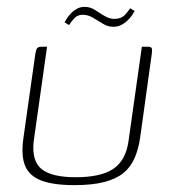

<svg xmlns="http://www.w3.org/2000/svg" viewBox="-20 -535 495 559"><path d="M117 -399 78 -123Q72 -65 102 -42Q132 -19 200 -19Q274 -19 310 -43.5Q346 -68 354 -123L393 -399Q394 -399 396 -399Q398 -399 400.5 -399Q403 -399 405 -399Q407 -399 409 -399Q416 -399 419 -397.5Q422 -396 422.5 -392Q423 -388 422 -379L388 -134Q383 -100 371.5 -74Q360 -48 339 -31Q318 -14 283.5 -5Q249 4 197 4Q135 4 100 -9.5Q65 -23 53 -52.5Q41 -82 48 -132L83 -379Q85 -391 88.5 -395Q92 -399 101 -399Q105 -399 109 -399Q113 -399 117 -399ZM310 -457Q294 -457 279.5 -466Q265 -475 250.5 -483.5Q236 -492 221 -492Q205 -492 195.5 -481Q186 -470 181 -462L168 -470Q170 -474 174.5 -481Q179 -488 186.5 -496Q194 -504 204 -509.5Q214 -515 226 -515Q243 -515 256.5 -506Q270 -497 284.5 -488.5Q299 -480 313 -480Q333 -480 344 -492Q355 -504 359 -511L372 -503Q370 -499 365 -491.5Q360 -484 352 -476Q344 -468 333.5 -462.5Q323 -457 310 -457Z"/></svg>

Font: Genos Thin ExtraLight
Style: Italic
Weight: 250
Italic angle: -8°
Version: Version 1.010